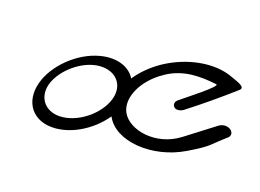

<svg xmlns="http://www.w3.org/2000/svg" viewBox="-93 -799 1402 1037"><g transform="rotate(20 608.5 -281.0)"><path d="M175 -187C195 -266 281 -350 372 -372C470 -395 544 -340 530 -251C515 -158 410 -61 306 -49C210 -38 155 -105 175 -187ZM123 -178C92 -60 162 33 292 21C391 12 492 -54 553 -143C615 -24 833 -7 1001 -108C1121 -180 1098 -177 1185 -253C1200 -267 1195 -291 1172 -301C1150 -311 1126 -304 1111 -292L951 -170C829 -77 669 -107 623 -187C581 -261 633 -378 743 -451C835 -513 934 -510 1025 -500C1053 -497 890 -373 859 -346C846 -335 843 -317 856 -305C870 -292 896 -300 910 -311C993 -375 1074 -443 1154 -514C1183 -539 1117 -555 1091 -565C984 -607 831 -579 709 -497C655 -460 613 -417 583 -372C548 -429 472 -452 384 -429C264 -398 152 -289 123 -178Z"/></g></svg>

Font: Hi. Perspective
Style: Perspective
Weight: 400
Designer: Mew Too, Robert Jablonski
Foundry: Cannot Into Space Fonts
Version: Version 1.996